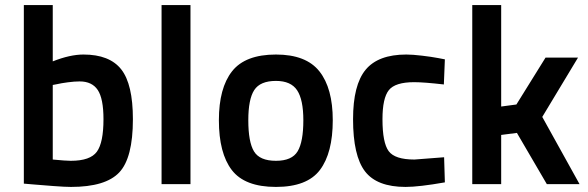

<svg xmlns="http://www.w3.org/2000/svg" viewBox="-20 -726 2319 757"><path d="M309 -511Q412 -511 458 -452.5Q504 -394 504 -256Q504 -103 450 -46Q396 11 260 11Q237 11 190.5 7.5Q144 4 109 1L74 -2V-706H188V-484Q256 -511 309 -511ZM259 -92Q336 -92 362 -128Q388 -164 388 -256Q388 -337 365.5 -371Q343 -405 294 -405Q274 -405 247.5 -401.5Q221 -398 204 -394L188 -391V-97Q240 -92 259 -92Z M617 0V-706H731V0Z M1068 -511Q1187 -511 1239.5 -444.5Q1292 -378 1292 -252Q1292 -123 1241.5 -56Q1191 11 1068 11Q945 11 894 -55.5Q843 -122 843 -252Q843 -379 895 -445Q947 -511 1068 -511ZM1068 -92Q1131 -92 1153.5 -129.5Q1176 -167 1176 -252Q1176 -333 1151.5 -370Q1127 -407 1068 -407Q1006 -407 982.5 -371Q959 -335 959 -252Q959 -166 981.5 -129Q1004 -92 1068 -92Z M1582 -511Q1606 -511 1644 -506.5Q1682 -502 1708 -497L1734 -492L1730 -393Q1651 -402 1613 -402Q1538 -402 1513 -370.5Q1488 -339 1488 -256Q1488 -163 1512.5 -130Q1537 -97 1614 -97L1731 -106L1734 -7Q1632 11 1579 11Q1466 11 1419 -50.5Q1372 -112 1372 -256Q1372 -391 1421.5 -451Q1471 -511 1582 -511Z M1956 0H1842V-706H1956V-306L2016 -314L2131 -499H2259L2118 -265L2265 0H2136L2018 -202L1956 -194Z"/></svg>

Font: TitilliumText22L Rg
Style: Bold
Weight: 700
Designer: Campivisivi
Foundry: Campivisivi
Version: 1.000